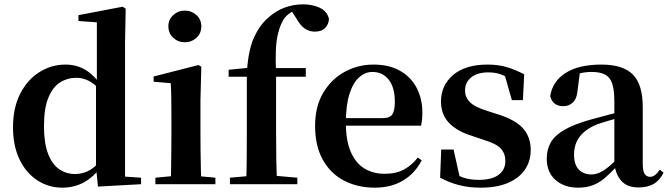

<svg xmlns="http://www.w3.org/2000/svg" viewBox="-20 -850 3085 886"><path d="M268 16Q204 16 152 -18Q100 -52 70 -114.5Q40 -177 40 -263Q40 -352 73 -417Q106 -482 161.5 -517Q217 -552 282 -552Q333 -552 373.5 -528Q414 -504 448 -454H457L440 -437Q413 -466 386.5 -478.5Q360 -491 332 -491Q291 -491 257.5 -470Q224 -449 203.5 -400Q183 -351 183 -268Q183 -189 202 -140Q221 -91 253.5 -69Q286 -47 326 -47Q357 -47 384 -59.5Q411 -72 438 -101L457 -81H446Q413 -34 368 -9Q323 16 268 16ZM432 11 423 -81V-83V-457L427 -468V-747L342 -753V-780L546 -819L560 -810L557 -653V-35L631 -30V0Z M697 0V-30L804 -40H866L974 -30V0ZM768 0Q769 -25 769.5 -67Q770 -109 770.5 -154.5Q771 -200 771 -235V-308Q771 -358 770.5 -394Q770 -430 768 -466L689 -473V-497L896 -550L909 -542L905 -388V-235Q905 -200 905.5 -154.5Q906 -109 907 -67Q908 -25 909 0ZM833 -655Q802 -655 779.5 -675.5Q757 -696 757 -729Q757 -760 779.5 -780.5Q802 -801 833 -801Q864 -801 886.5 -780.5Q909 -760 909 -729Q909 -696 886.5 -675.5Q864 -655 833 -655Z M1041 0V-30L1154 -40H1238L1352 -30V0ZM1116 0Q1118 -58 1118.5 -117.5Q1119 -177 1119 -235V-496H1035V-528L1166 -541L1119 -516L1120 -527Q1127 -622 1152 -677Q1177 -732 1214 -765Q1252 -800 1293.5 -815Q1335 -830 1379 -830Q1421 -830 1455 -814.5Q1489 -799 1498 -763Q1497 -738 1480.5 -721Q1464 -704 1433 -704Q1407 -704 1386 -718.5Q1365 -733 1345 -769L1320 -808V-817H1367V-809Q1342 -805 1321.5 -792Q1301 -779 1289 -761Q1273 -734 1264 -699.5Q1255 -665 1253 -618.5Q1251 -572 1254 -511V-235Q1254 -177 1255 -117.5Q1256 -58 1258 0ZM1188 -496V-536H1391V-496Z M1710 16Q1630 16 1567.5 -16.5Q1505 -49 1469.5 -113Q1434 -177 1434 -269Q1434 -359 1472 -422.5Q1510 -486 1571.5 -519Q1633 -552 1703 -552Q1777 -552 1827.5 -522.5Q1878 -493 1903.5 -443Q1929 -393 1929 -331Q1929 -296 1923 -270H1492V-305H1747Q1779 -305 1790.5 -322.5Q1802 -340 1802 -380Q1802 -446 1774 -482Q1746 -518 1698 -518Q1665 -518 1637 -493Q1609 -468 1592.5 -416Q1576 -364 1576 -283Q1576 -201 1599 -148.5Q1622 -96 1662.5 -72Q1703 -48 1755 -48Q1808 -48 1844.5 -68Q1881 -88 1908 -123L1926 -110Q1895 -50 1840 -17Q1785 16 1710 16Z M2198 16Q2144 16 2099 4.5Q2054 -7 2011 -30L2016 -160H2073L2104 -21L2056 -26V-62Q2088 -41 2118 -30.5Q2148 -20 2189 -20Q2249 -20 2280.5 -43Q2312 -66 2312 -107Q2312 -141 2291.5 -164Q2271 -187 2211 -205L2155 -224Q2090 -244 2052.5 -282.5Q2015 -321 2015 -382Q2015 -456 2071 -504Q2127 -552 2230 -552Q2279 -552 2318 -540.5Q2357 -529 2399 -507L2393 -388H2342L2304 -521L2346 -508V-477Q2316 -498 2291 -507Q2266 -516 2233 -516Q2183 -516 2154.5 -493Q2126 -470 2126 -432Q2126 -402 2147.5 -379.5Q2169 -357 2226 -339L2282 -321Q2360 -296 2394.5 -256.5Q2429 -217 2429 -158Q2429 -105 2401.5 -66Q2374 -27 2323 -5.5Q2272 16 2198 16Z M2647 16Q2584 16 2543.5 -19.5Q2503 -55 2503 -118Q2503 -161 2522 -193.5Q2541 -226 2585.5 -251.5Q2630 -277 2705 -298Q2745 -309 2794.5 -322Q2844 -335 2884 -344V-319Q2844 -309 2804 -297.5Q2764 -286 2737 -277Q2683 -255 2656 -220.5Q2629 -186 2629 -136Q2629 -90 2651 -67.5Q2673 -45 2710 -45Q2726 -45 2744.5 -52.5Q2763 -60 2787.5 -79.5Q2812 -99 2845 -135L2861 -82H2826Q2797 -51 2771.5 -29Q2746 -7 2716.5 4.5Q2687 16 2647 16ZM2926 15Q2875 15 2848 -14.5Q2821 -44 2815 -94V-97V-381Q2815 -435 2805 -464.5Q2795 -494 2772 -506Q2749 -518 2710 -518Q2684 -518 2657 -512Q2630 -506 2594 -491L2656 -516L2646 -439Q2643 -396 2624.5 -378Q2606 -360 2580 -360Q2531 -360 2519 -406Q2529 -474 2589.5 -513Q2650 -552 2755 -552Q2855 -552 2900.5 -506Q2946 -460 2946 -356V-95Q2946 -60 2955 -47Q2964 -34 2980 -34Q2991 -34 3001 -41Q3011 -48 3025 -67L3042 -53Q3024 -17 2996 -1Q2968 15 2926 15Z"/></svg>

Font: Noto Serif KR ExtraLight
Style: Bold
Weight: 700
Version: Version 2.002-H1;hotconv 1.1.0;makeotfexe 2.6.0